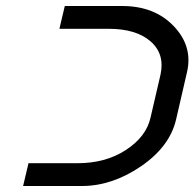

<svg xmlns="http://www.w3.org/2000/svg" viewBox="-20 -620 648 640"><path d="M515 -371Q530 -440 482 -482Q434 -524 342 -524H178L196 -600H387Q495 -600 559 -533Q624 -465 603 -378L567 -222Q546 -131 449 -65Q353 0 253 0H57L75 -76H239Q331 -76 398 -119Q468 -164 482 -229Z"/></svg>

Font: Miedinger
Style: Italic
Weight: 400
Italic angle: -13°
Version: Version 001.000